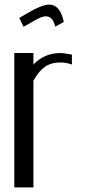

<svg xmlns="http://www.w3.org/2000/svg" viewBox="-20 -813 436 833"><path d="M82 -697.2 63.5 -735.3Q87.9 -749 109.4 -761.7Q130.9 -774.4 153.8 -783.7Q176.8 -793 193.4 -793Q241.2 -793 256.8 -717.8L219.7 -697.3Q209 -742.2 179.7 -742.2Q167 -742.2 150.9 -734.8Q134.8 -727.5 113.8 -714.8Q92.8 -702.1 82 -697.2ZM42 -583H125V-533.2Q172.9 -583 243.2 -583Q253.9 -583 292 -576.2V-533.2Q266.6 -542 243.2 -542Q202.1 -542 175.3 -523.4Q148.4 -504.9 125 -462.9V0H42Z"/></svg>

Font: wanta
Style: Medium
Weight: 500
Version: Version 0.91